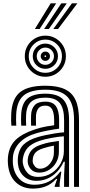

<svg xmlns="http://www.w3.org/2000/svg" viewBox="-20 -1127 542 1158"><path d="M426.5 0V-404Q426.5 -500.5 386.5 -543.2Q346.5 -586 253.5 -586Q163.2 -586 122 -550.6Q80.8 -515.2 77.5 -434.8Q77 -419.5 76.9 -402.8Q76.8 -386 78.2 -369.2H48.5Q47 -387 46.9 -401.4Q46.8 -415.8 47.5 -436Q51.2 -530.2 99.9 -570.1Q148.5 -610 253.5 -610Q326.2 -610 370.9 -589.1Q415.5 -568.2 436 -523Q456.5 -477.8 456.5 -404V0ZM209 -60Q255.2 -60 290.4 -82.6Q325.5 -105.2 345.4 -140.8Q365.2 -176.2 365.2 -214.8V-305Q332 -303 289.5 -295Q247 -287 220 -278Q171.2 -261.8 147.6 -236.2Q124 -210.8 117.5 -168.2Q116.8 -163.5 116.9 -155.9Q117 -148.2 117.5 -144.8Q123.2 -108.5 145.8 -84.2Q168.2 -60 209 -60ZM216.8 -86Q186.2 -86 168.2 -104.5Q150.2 -123 147.5 -147.2Q146.8 -154.2 146.9 -159.1Q147 -164 147.5 -168Q151.8 -200.5 170.6 -221.2Q189.5 -242 229.2 -255Q256.5 -264 280.6 -268.6Q304.8 -273.2 335.2 -277V-212Q335.2 -176.5 319.1 -147.9Q303 -119.2 276.1 -102.6Q249.2 -86 216.8 -86ZM221.2 -109.5Q243 -109.5 262.1 -122.5Q281.2 -135.5 293.2 -158Q305.2 -180.5 305.2 -209.2V-248.5Q289.8 -246 273 -241.9Q256.2 -237.8 238.5 -232Q208.2 -222 194 -206.8Q179.8 -191.5 177.5 -166.2Q176.8 -159.2 177 -155.8Q177.2 -152.2 177.5 -149.5Q179.2 -137.5 190.5 -123.5Q201.8 -109.5 221.2 -109.5ZM178.8 10.5Q116.2 10.5 75.4 -27.5Q34.5 -65.5 28 -137Q27 -148.5 27 -159.2Q27 -170 28 -180Q34.5 -243.5 73 -281.9Q111.5 -320.2 191.2 -346.8Q209.8 -353 226.5 -357.2Q243.2 -361.5 262.4 -364.9Q281.5 -368.2 306.5 -371.5V-404.2Q306.5 -444.8 294.4 -467.4Q282.2 -490 253.5 -490Q224.8 -490 211.6 -473.4Q198.5 -456.8 197.2 -429.5Q197 -424.2 196.8 -406Q196.5 -387.8 197.2 -369.2H167.5Q166.5 -391.5 166.9 -406.9Q167.2 -422.2 167.5 -432.8Q169 -470.2 188.6 -492.1Q208.2 -514 253.5 -514Q298.2 -514 317.4 -486.4Q336.5 -458.8 336.5 -404.2V-350.8Q303.2 -346.5 267.4 -339.6Q231.5 -332.8 201 -324Q134.8 -305 98 -266.5Q61.2 -228 57.8 -177.2Q57.2 -169.8 57.1 -158.8Q57 -147.8 57.8 -139.8Q62.8 -83.2 97 -48Q131.2 -12.8 188.5 -12.8Q238 -12.8 276.9 -33.2Q315.8 -53.8 343.2 -91.5H350L339.8 -22.5V0H310L309.5 -4L324.8 -48H319.2Q292 -17.8 257.4 -3.6Q222.8 10.5 178.8 10.5ZM366.5 0.2V-72L371 -151.5H364.2Q340 -98 296.6 -67.1Q253.2 -36.2 197.8 -36.5Q152.5 -36.8 122.2 -65.1Q92 -93.5 87.8 -142.2Q87.2 -148.5 87.2 -158.6Q87.2 -168.8 87.8 -174.5Q93 -227.5 123.1 -256Q153.2 -284.5 210.5 -301Q229 -306.5 256.8 -312.4Q284.5 -318.2 313.9 -322.9Q343.2 -327.5 366.5 -329V-404Q366.5 -472.8 340.5 -505.4Q314.5 -538 253.5 -538Q196.2 -538 168 -513.2Q139.8 -488.5 137.5 -433.5Q137 -419 136.8 -403Q136.5 -387 137.8 -369.2H108Q106.8 -388.5 106.9 -404.4Q107 -420.2 107.5 -434Q110.2 -501.2 144.6 -531.6Q179 -562 253.5 -562Q330.5 -562 363.5 -524.2Q396.5 -486.5 396.5 -404V0.2ZM253.5 -664Q219.2 -664 191 -680.6Q162.8 -697.2 146.1 -725.5Q129.5 -753.8 129.5 -788Q129.5 -822.5 146.1 -850.6Q162.8 -878.8 191 -895.4Q219.2 -912 253.5 -912Q288 -912 316.1 -895.4Q344.2 -878.8 360.9 -850.6Q377.5 -822.5 377.5 -788Q377.5 -753.8 360.9 -725.5Q344.2 -697.2 316.1 -680.6Q288 -664 253.5 -664ZM253.5 -688Q295.2 -688 324.4 -717.2Q353.5 -746.5 353.5 -788Q353.5 -829.8 324.4 -858.9Q295.2 -888 253.5 -888Q212 -888 182.8 -858.9Q153.5 -829.8 153.5 -788Q153.5 -746.5 182.8 -717.2Q212 -688 253.5 -688ZM253.5 -712Q221.8 -712 199.6 -734.1Q177.5 -756.2 177.5 -788Q177.5 -819.8 199.6 -841.9Q221.8 -864 253.5 -864Q285.2 -864 307.4 -841.9Q329.5 -819.8 329.5 -788Q329.5 -756.2 307.4 -734.1Q285.2 -712 253.5 -712ZM253.5 -736Q275 -736 290.2 -751.2Q305.5 -766.5 305.5 -788Q305.5 -809.5 290.2 -824.8Q275 -840 253.5 -840Q232 -840 216.8 -824.8Q201.5 -809.5 201.5 -788Q201.5 -766.5 216.8 -751.2Q232 -736 253.5 -736ZM253.5 -760Q241.8 -760 233.6 -768.1Q225.5 -776.2 225.5 -788Q225.5 -799.8 233.6 -807.9Q241.8 -816 253.5 -816Q265.2 -816 273.4 -807.9Q281.5 -799.8 281.5 -788Q281.5 -776.2 273.4 -768.1Q265.2 -760 253.5 -760ZM253.5 -783Q258.5 -783 258.5 -788Q258.5 -793 253.5 -793Q248.5 -793 248.5 -788Q248.5 -783 253.5 -783ZM190.2 -952 285.8 -1107H318.8L219 -952ZM301.5 -952 413.8 -1107H446.8L330.2 -952ZM246 -952 349.8 -1107H382.8L274.5 -952Z"/></svg>

Font: Big Shoulders Inline Text Thin Black
Style: Regular
Weight: 900
Version: Version 2.002